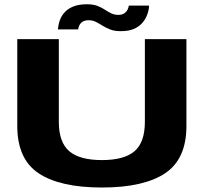

<svg xmlns="http://www.w3.org/2000/svg" viewBox="-20 -854 946 878"><path d="M446 3.5Q637 3.5 734.8 -61.5Q832.5 -126.5 832.5 -278V-675H642.5V-297Q642.5 -203.5 595.5 -162.8Q548.5 -122 446 -122Q343.5 -122 296.2 -163Q249 -204 249 -297V-675H59V-278Q59 -126.5 156.8 -61.5Q254.5 3.5 446 3.5ZM532.5 -711.5Q567.5 -711.5 590.2 -721Q613 -730.5 627 -745.2Q641 -760 648.5 -776Q656 -792 659 -806.2Q662 -820.5 661.5 -828.5H569Q568.5 -821 563.8 -810.8Q559 -800.5 548.5 -793.2Q538 -786 522 -786Q502.5 -786 488 -793.2Q473.5 -800.5 458.8 -810.2Q444 -820 425 -827.2Q406 -834.5 377.5 -834.5Q342.5 -834.5 318.5 -825.5Q294.5 -816.5 280 -802.2Q265.5 -788 258 -771.8Q250.5 -755.5 248 -741.5Q245.5 -727.5 244.5 -719.5H337.5Q338 -727 342.5 -737.2Q347 -747.5 357.5 -754.5Q368 -761.5 385.5 -761.5Q403.5 -761.5 418.2 -754Q433 -746.5 448.5 -736.8Q464 -727 483.8 -719.2Q503.5 -711.5 532.5 -711.5Z"/></svg>

Font: Anybody Expanded
Style: Bold
Weight: 700
Width: 7
Designer: Tyler Finck
Foundry: Etcetera Type Company
Version: Version 1.113;gftools[0.9.25]